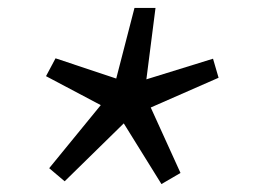

<svg xmlns="http://www.w3.org/2000/svg" viewBox="-20 -570 640 484"><path d="M143 -113 104 -146 234 -305 96 -378 120 -423 273 -372 319 -550H372L349 -370L517 -422L531 -374L360 -299L435 -134L387 -106L292 -259Z"/></svg>

Font: Source Code Pro ExtraLight Medium
Style: Italic
Weight: 500
Italic angle: -11°
Monospace: yes
Version: Version 1.016;hotconv 1.0.116;makeotfexe 2.5.65601